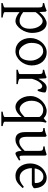

<svg xmlns="http://www.w3.org/2000/svg" viewBox="1096 -1606 743 2976"><g transform="rotate(90 1468.0 -117.5)"><path d="M490 -240Q490 -198 474.5 -152.5Q459 -107 433 -70Q407 -33 373.5 -9Q340 15 304 15Q275 15 239 -1.5Q203 -18 168 -48V183Q168 191 186.5 198.5Q205 206 251 213V234H27V213Q59 205 77 198Q95 191 95 183V-347Q95 -365 93 -377Q91 -389 84 -396Q77 -403 63.5 -406Q50 -409 27 -410V-430Q61 -437 88 -446Q115 -455 144 -469L161 -452L166 -355Q214 -414 261.5 -441.5Q309 -469 337 -469Q370 -469 398.5 -453.5Q427 -438 447 -408.5Q467 -379 478.5 -336.5Q490 -294 490 -240ZM425 -208Q425 -251 415 -287.5Q405 -324 388 -350.5Q371 -377 349.5 -392Q328 -407 304 -407Q295 -407 281 -402Q267 -397 249 -384Q231 -371 210.5 -350Q190 -329 168 -298V-104Q213 -71 245 -60Q277 -49 303 -49Q356 -49 390.5 -89.5Q425 -130 425 -208Z M994 -237Q994 -188 976 -142.5Q958 -97 927.5 -62Q897 -27 857 -6Q817 15 772 15Q726 15 688.5 -2.5Q651 -20 624.5 -51Q598 -82 583.5 -124.5Q569 -167 569 -217Q569 -265 586.5 -310.5Q604 -356 634 -391.5Q664 -427 704.5 -448Q745 -469 791 -469Q837 -469 874.5 -451.5Q912 -434 938.5 -403Q965 -372 979.5 -329.5Q994 -287 994 -237ZM919 -222Q919 -261 906 -296Q893 -331 873 -357.5Q853 -384 827.5 -399.5Q802 -415 777 -415Q740 -415 714.5 -401Q689 -387 673.5 -362Q658 -337 651 -303.5Q644 -270 644 -231Q644 -192 657.5 -157.5Q671 -123 692 -96.5Q713 -70 738 -54.5Q763 -39 786 -39Q855 -39 887 -88.5Q919 -138 919 -222Z M1409 -451Q1413 -448 1413 -433.5Q1413 -419 1409 -400.5Q1405 -382 1399.5 -362.5Q1394 -343 1388 -330H1367Q1361 -370 1346 -385Q1331 -400 1313 -400Q1291 -400 1258 -362.5Q1225 -325 1201 -242V-51Q1201 -43 1219.5 -35.5Q1238 -28 1284 -21V0H1060V-21Q1092 -29 1110 -36Q1128 -43 1128 -51V-335Q1128 -367 1125 -379.5Q1122 -392 1117 -397Q1110 -404 1098.5 -406Q1087 -408 1060 -410V-430Q1092 -438 1122.5 -446.5Q1153 -455 1177 -469L1194 -452L1200 -341Q1227 -395 1262 -432Q1297 -469 1339 -469Q1355 -469 1373 -465Q1391 -461 1409 -451Z M1710 234V213Q1756 206 1774.5 198.5Q1793 191 1793 183V-414Q1801 -417 1811 -423.5Q1821 -430 1831.5 -438Q1842 -446 1851 -454.5Q1860 -463 1866 -469L1881 -454Q1877 -441 1873 -424Q1870 -410 1868 -391Q1866 -372 1866 -350V183Q1866 191 1881 198.5Q1896 206 1934 213V234ZM1829 -127Q1804 -95 1782 -68.5Q1760 -42 1736.5 -23.5Q1713 -5 1688 5Q1663 15 1632 15Q1605 15 1576 -1Q1547 -17 1523 -47Q1499 -77 1483.5 -120Q1468 -163 1468 -217Q1468 -260 1481.5 -296Q1495 -332 1515 -360Q1535 -388 1557.5 -407.5Q1580 -427 1597 -437Q1625 -452 1652 -460.5Q1679 -469 1698 -469Q1727 -469 1757 -458.5Q1787 -448 1825 -410Q1825 -395 1823.5 -386Q1822 -377 1818.5 -370.5Q1815 -364 1809.5 -359.5Q1804 -355 1796 -350Q1781 -381 1750.5 -398.5Q1720 -416 1683 -416Q1656 -416 1630 -404.5Q1604 -393 1584.5 -370Q1565 -347 1553 -312.5Q1541 -278 1541 -232Q1541 -190 1553 -156.5Q1565 -123 1583.5 -99.5Q1602 -76 1624.5 -63Q1647 -50 1667 -50Q1686 -50 1704.5 -58.5Q1723 -67 1741 -81Q1759 -95 1776.5 -111.5Q1794 -128 1811 -145Q1817 -142 1822 -136.5Q1827 -131 1829 -127Z M2466 -40Q2430 -17 2400.5 -1Q2371 15 2359 15Q2342 15 2331 -7.5Q2320 -30 2318 -81Q2287 -51 2262 -32Q2237 -13 2215.5 -2.5Q2194 8 2176.5 11.5Q2159 15 2143 15Q2120 15 2099.5 8.5Q2079 2 2062.5 -15Q2046 -32 2036.5 -61Q2027 -90 2027 -136V-347Q2027 -370 2025.5 -383Q2024 -396 2018 -403Q2012 -410 1999 -412.5Q1986 -415 1964 -417V-437Q1999 -441 2027 -448.5Q2055 -456 2087 -469L2100 -450V-163Q2100 -95 2120 -69.5Q2140 -44 2175 -44Q2207 -44 2240.5 -63Q2274 -82 2318 -128V-347Q2318 -369 2315.5 -382.5Q2313 -396 2306 -403Q2299 -410 2285 -413Q2271 -416 2249 -417V-437Q2284 -441 2316.5 -450.5Q2349 -460 2376 -469L2391 -450V-124Q2391 -94 2393 -75Q2395 -56 2402 -51Q2408 -47 2422 -49Q2436 -51 2461 -62L2466 -40Z M2897 -272Q2888 -262 2873.5 -254Q2859 -246 2843 -239H2563L2564 -283H2798Q2809 -283 2813 -286.5Q2817 -290 2817 -301Q2817 -314 2813 -334Q2809 -354 2798 -372.5Q2787 -391 2767.5 -404.5Q2748 -418 2716 -418Q2687 -418 2663 -404.5Q2639 -391 2622 -367Q2605 -343 2595.5 -310Q2586 -277 2586 -238Q2586 -201 2596 -167Q2606 -133 2624.5 -107Q2643 -81 2670 -65.5Q2697 -50 2731 -50Q2746 -50 2760.5 -51.5Q2775 -53 2791.5 -60Q2808 -67 2828.5 -79.5Q2849 -92 2876 -115Q2882 -112 2887 -105.5Q2892 -99 2894 -95Q2861 -59 2836.5 -37.5Q2812 -16 2790 -4.5Q2768 7 2747 11Q2726 15 2701 15Q2663 15 2629 -1Q2595 -17 2569.5 -46.5Q2544 -76 2528.5 -118Q2513 -160 2513 -212Q2513 -278 2541.5 -336.5Q2570 -395 2621 -430Q2643 -445 2673.5 -457Q2704 -469 2730 -469Q2778 -469 2810 -450Q2842 -431 2861.5 -401.5Q2881 -372 2889 -337.5Q2897 -303 2897 -272Z"/></g></svg>

Font: Kalpurush
Style: Regular
Weight: 400
Designer: Md. Tanbin Islam Siyam
Foundry: Tanbin Islam Siyam
Version: Version 0.258